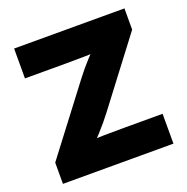

<svg xmlns="http://www.w3.org/2000/svg" viewBox="-129 -850 948 971"><g transform="rotate(-20 344.5 -364.0)"><path d="M46.9 0V-114.3L316.9 -469.2Q348.6 -511.2 387.5 -553.5Q426.3 -595.7 466.8 -637.7L480 -573.7Q427.7 -568.8 375.7 -567.9Q323.7 -566.9 271.5 -566.9H48.8V-727.5H642.6V-613.3L377.9 -264.6Q345.2 -221.2 304.9 -177.2Q264.6 -133.3 223.6 -89.8L210 -153.8Q266.1 -158.7 321.8 -159.7Q377.4 -160.6 433.1 -160.6H641.6V0Z"/></g></svg>

Font: Inter 16pt Black
Style: Regular
Weight: 900
Version: Version 4.001;git-66647c0bb